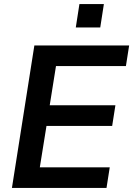

<svg xmlns="http://www.w3.org/2000/svg" viewBox="-20 -930 659 950"><path d="M39 0 150 -705H619L603 -603H257L226 -409H551L535 -307H210L177 -102H523L507 0ZM355 -794 373 -910H494L476 -794Z"/></svg>

Font: Nunito Sans 12pt ExtraLight
Style: Italic
Weight: 200
Italic angle: -9°
Designer: Vernon Adams
Foundry: Vernon Adams
Version: Version 3.101;gftools[0.9.27]